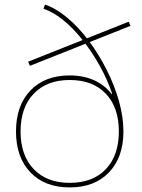

<svg xmlns="http://www.w3.org/2000/svg" viewBox="-20 -810 621 840"><path d="M285 10Q176 10 113 -56Q50 -122 50 -235Q50 -348 113 -414Q176 -480 285 -480Q345 -480 391.5 -459Q438 -438 469 -398L471 -399Q450 -462 416.5 -522Q383 -582 342.5 -633.5Q302 -685 258 -721Q214 -757 170 -772L177 -790Q226 -773 275.5 -731.5Q325 -690 368.5 -631.5Q412 -573 446.5 -505Q481 -437 500.5 -367.5Q520 -298 520 -235Q520 -122 457 -56Q394 10 285 10ZM285 -10Q386 -10 443 -70Q500 -130 500 -235Q500 -340 443 -400Q386 -460 285 -460Q185 -460 127.5 -400Q70 -340 70 -235Q70 -130 127.5 -70Q185 -10 285 -10ZM111 -522 103 -540 543 -715 551 -697Z"/></svg>

Font: M PLUS 2 Thin
Style: Regular
Weight: 100
Designer: Coji Morishita
Foundry: UNDERFOREST DESIGN
Version: Version 1.001